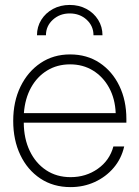

<svg xmlns="http://www.w3.org/2000/svg" viewBox="-20 -744 560 773"><path d="M264.2 9.3Q194.3 9.3 142.3 -25.4Q90.3 -60.1 61.8 -120.1Q33.2 -180.2 33.2 -257.3Q33.2 -335 62.5 -395.3Q91.8 -455.6 143.3 -490.2Q194.8 -524.9 262.2 -524.9Q330.1 -524.9 381.1 -491Q432.1 -457 460.4 -398.4Q488.8 -339.8 488.8 -265.1V-250H75.7Q76.2 -185.5 99.9 -136.2Q123.5 -86.9 165.8 -58.8Q208 -30.8 264.2 -30.8Q326.2 -30.8 373.8 -64.5Q421.4 -98.1 436.5 -154.3H480Q468.8 -105 437.5 -68.4Q406.2 -31.7 361.3 -11.2Q316.4 9.3 264.2 9.3ZM76.2 -288.6H445.8Q443.4 -346.7 419.2 -390.9Q395 -435.1 354.5 -460Q314 -484.9 262.2 -484.9Q210.4 -484.9 169.9 -460.2Q129.4 -435.5 105 -391.4Q80.6 -347.2 76.2 -288.6ZM260.7 -724.1Q298.3 -724.1 328.1 -708Q357.9 -691.9 375.2 -664.1Q392.6 -636.2 392.6 -602.1H356.4Q356.4 -639.2 328.9 -664.6Q301.3 -689.9 260.7 -689.9Q220.7 -689.9 192.9 -664.6Q165 -639.2 165 -602.1H128.9Q128.9 -636.2 146.2 -664.1Q163.6 -691.9 193.4 -708Q223.1 -724.1 260.7 -724.1Z"/></svg>

Font: Inter Display ExtraLight
Style: Regular
Weight: 200
Designer: Rasmus Andersson
Foundry: rsms
Version: Version 4.000;git-a52131595